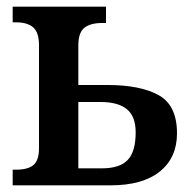

<svg xmlns="http://www.w3.org/2000/svg" viewBox="-20 -556 583 576"><path d="M18 -47H28Q64 -47 80.5 -61Q97 -75 97 -112V-420Q97 -459 79.5 -474Q62 -489 28 -489H18V-536H298V-487H286Q251 -487 233 -472.5Q215 -458 215 -420V-301H303Q401 -301 456 -270.5Q511 -240 511 -156Q511 -83 459.5 -41.5Q408 0 312 0H18ZM286 -51Q339 -51 363 -76Q387 -101 387 -159Q387 -207 360.5 -228.5Q334 -250 282 -250H215V-51Z"/></svg>

Font: Noto Serif NarrowSemiBold
Style: Regular
Weight: 600
Width: 4
Designer: Monotype Design Team
Foundry: Monotype Imaging Inc.
Version: Version 1.001